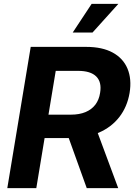

<svg xmlns="http://www.w3.org/2000/svg" viewBox="-20 -969 695 989"><path d="M17.6 0 138.2 -727.5H423.8Q506.8 -727.5 560.5 -698.2Q614.3 -668.9 636.7 -615.5Q659.2 -562 647.5 -490.2Q635.3 -418.5 594.7 -366.2Q554.2 -314 489.5 -285.9Q424.8 -257.8 341.3 -257.8H148.9L168.9 -378.4H345.2Q388.7 -378.4 420.4 -391.6Q452.1 -404.8 471.2 -429.9Q490.2 -455.1 495.6 -490.7Q504.9 -545.9 475.8 -575Q446.8 -604 382.3 -604H267.1L167 0ZM426.8 0 308.1 -330.1H466.3L588.9 0ZM354.5 -801.3 452.1 -949.2H589.8L456.5 -801.3Z"/></svg>

Font: Inter 20pt
Style: Bold Italic
Weight: 700
Italic angle: -9.3988°
Version: Version 4.001;git-66647c0bb